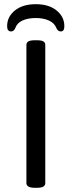

<svg xmlns="http://www.w3.org/2000/svg" viewBox="-20 -894 342 916"><path d="M147 2Q125 2 115.5 -4Q106 -10 106 -20V-680Q106 -691 115.5 -696.5Q125 -702 147 -702H155Q178 -702 187 -696.5Q196 -691 196 -680V-20Q196 -10 187 -4Q178 2 155 2ZM33 -744Q14 -744 14 -769Q14 -814 51 -844Q88 -874 151 -874Q213 -874 250 -844Q287 -814 287 -769Q287 -744 270 -744Q256 -744 249 -760Q240 -784 213.5 -796Q187 -808 151 -808Q113 -808 87 -796Q61 -784 53 -760Q46 -744 33 -744Z"/></svg>

Font: Asap Semi Expanded
Style: Regular
Weight: 400
Width: 6
Designer: Pablo Cosgaya
Foundry: Omnibus-Type
Version: Version 3.001; ttfautohint (v1.8.4.7-5d5b)